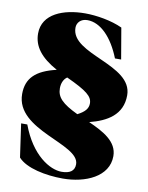

<svg xmlns="http://www.w3.org/2000/svg" viewBox="-99 -786 829 1072"><g transform="rotate(10 315.5 -250.0)"><path d="M56 -559C56 -487 99 -429 194 -377C78 -350 27 -300 27 -211C27 -4 392 7 392 124C392 162 365 179 319 179C253 179 146 117 85 -48H50L77 141C123 193 235 215 332 215C460 215 589 160 589 43C589 -40 508 -83 423 -121C522 -146 606 -194 606 -305C606 -481 256 -475 256 -627C256 -655 277 -680 315 -680C390 -680 459 -608 503 -496H538L508 -672C446 -701 360 -715 296 -715C174 -715 56 -671 56 -559ZM229 -279C229 -308 240 -332 259 -345C376 -291 409 -264 409 -224C409 -195 391 -174 350 -153C260 -196 229 -228 229 -279Z"/></g></svg>

Font: Sprat Condensed Black
Style: Regular
Weight: 900
Designer: Ethan Nakache
Foundry: Collletttivo
Version: Version 2.000;Glyphs 3.2 (3217)